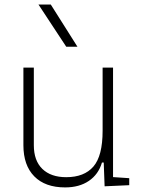

<svg xmlns="http://www.w3.org/2000/svg" viewBox="-20 -815 626 845"><path d="M266.6 9.8Q178.7 9.8 130.9 -38.8Q83 -87.4 83 -175.8V-517.6H128.9V-175.8Q128.9 -107.9 166.5 -71.5Q204.1 -35.2 271.5 -35.2Q350.6 -35.2 391.1 -82Q431.6 -128.9 431.6 -239.3V-517.6H477.5V-35.6L548.8 -30.8V0L440.4 4.9L436.5 -99.6H428.7Q413.6 -47.9 371.3 -19Q329.1 9.8 266.6 9.8ZM271.5 -609.4 149.4 -794.9H203.6L320.8 -609.4Z"/></svg>

Font: Cascadia Code ExtraLight
Style: Regular
Weight: 200
Monospace: yes
Designer: Aaron Bell
Foundry: Saja Typeworks
Version: Version 2407.024; ttfautohint (v1.8.4)